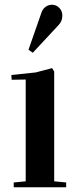

<svg xmlns="http://www.w3.org/2000/svg" viewBox="-20 -786 326 806"><path d="M27.8 -471.2 129.9 -481.9 198.7 -500 207.5 -485.8V-24.9L257.8 -20V0H37.6V-20L87.9 -24.9V-452.1L28.8 -451.2ZM99.6 -577.1 153.8 -732.4Q158.2 -747.1 170.4 -756.6Q182.6 -766.1 197.8 -766.1Q216.3 -766.1 229 -752.9Q241.7 -739.7 241.7 -720.7Q241.7 -697.3 226.6 -681.6L117.7 -564.5Z"/></svg>

Font: Vidaloka
Style: Regular
Weight: 400
Designer: Cyreal (www.cyreal.org)
Foundry: Cyreal (www.cyreal.org)
Version: Version 1.011